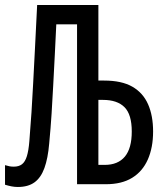

<svg xmlns="http://www.w3.org/2000/svg" viewBox="-20 -734 640 765"><path d="M51 11Q38 11 25.5 8.5Q13 6 0 2V-76Q10 -73 17.5 -71.5Q25 -70 35 -70Q55 -70 67.5 -79.5Q80 -89 87 -111.5Q94 -134 97 -172Q102 -233 105.5 -287Q109 -341 112 -400Q115 -459 119 -534.5Q123 -610 128 -714H300V-637H166L206 -672Q202 -586 198.5 -518.5Q195 -451 192 -393.5Q189 -336 185.5 -280.5Q182 -225 176 -162Q171 -103 157 -64.5Q143 -26 117.5 -7.5Q92 11 51 11ZM372 -77H397Q450 -77 477.5 -110Q505 -143 505 -210Q505 -278 476 -307Q447 -336 390 -336H372ZM287 0V-714H372V-413H395Q465 -413 507.5 -388.5Q550 -364 570 -318.5Q590 -273 590 -210Q590 -146 569 -98.5Q548 -51 506.5 -25.5Q465 0 402 0Z"/></svg>

Font: Noto Sans Mono
Style: Regular
Weight: 400
Designer: Monotype Design Team
Foundry: Monotype Imaging Inc.
Version: Version 2.014